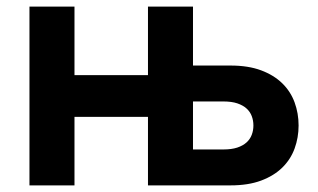

<svg xmlns="http://www.w3.org/2000/svg" viewBox="-20 -560 962 580"><path d="M69 0V-540H205V-333H427V-540H563V-362H676.5Q730 -362 768.8 -347.5Q807.5 -333 832.8 -308.2Q858 -283.5 870 -250.5Q882 -217.5 882 -181Q882 -144.5 870 -111.5Q858 -78.5 832.8 -53.8Q807.5 -29 768.8 -14.5Q730 0 676.5 0H427V-207H205V0ZM655 -108.5Q679.5 -108.5 696.8 -114.2Q714 -120 724.8 -129.8Q735.5 -139.5 740.5 -152.8Q745.5 -166 745.5 -181Q745.5 -196 740.5 -209.2Q735.5 -222.5 724.8 -232.2Q714 -242 696.8 -247.8Q679.5 -253.5 655 -253.5H563V-108.5Z"/></svg>

Font: Vela Sans ExtBd
Style: Regular
Weight: 800
Designer: Principal design: Mikhail Sharanda - project Manrope.
Design modification: Ravid Balaliev
Foundry: Mikhail Sharanda
Version: Version 1.001